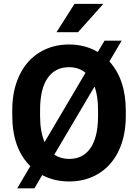

<svg xmlns="http://www.w3.org/2000/svg" viewBox="-20 -958 729 1024"><path d="M650.9 -339.4Q650.9 -234.4 613.8 -155.3Q576.7 -76.2 507.6 -33.2Q438.5 9.8 349.1 9.8Q269 9.8 205.1 -24.4L163.6 46.4H71.8L141.6 -71.8Q45.4 -167 45.4 -342.8V-370.6Q45.4 -475.6 83.3 -555.4Q121.1 -635.3 190.2 -678Q259.3 -720.7 348.1 -720.7Q433.6 -720.7 501.5 -680.7L537.6 -741.2H628.9L563.5 -630.4Q650.9 -533.7 650.9 -368.2ZM193.8 -339.4Q193.8 -255.4 217.8 -200.2L436 -569.8Q400.4 -599.6 348.1 -599.6Q274.4 -599.6 234.4 -542.2Q194.3 -484.9 193.8 -374ZM502.9 -371.6Q502.9 -445.3 484.4 -496.6L269.5 -133.3Q303.7 -110.4 349.1 -110.4Q422.9 -110.4 462.6 -168.2Q502.4 -226.1 502.9 -336.9ZM377.4 -937.5H531.2L396 -786.1H281.2Z"/></svg>

Font: Robotiche
Style: Bold
Weight: 700
Designer: Google
Version: Version 2.001150; 2014